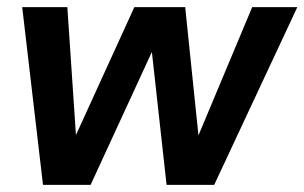

<svg xmlns="http://www.w3.org/2000/svg" viewBox="-20 -516 850 536"><path d="M100 0 42 -496H168L192 -139L355 -496H497L534 -138L684 -496H810L578 0H445L404 -371L233 0Z"/></svg>

Font: Rethink Sans
Style: Bold Italic
Weight: 700
Italic angle: -10°
Designer: The Rethink Sans project authors (Hans Thiessen). DM Sans designed by Colophon Foundry.
Foundry: Rethink Communications LLC
Version: Version 1.001